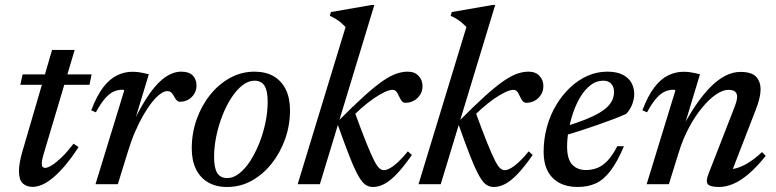

<svg xmlns="http://www.w3.org/2000/svg" viewBox="-20 -734 3092 765"><path d="M61 -396 70 -437.5H345L336.5 -396ZM156.5 -129Q152.5 -116 150.2 -107Q148 -98 147.2 -92Q146.5 -86 146.5 -81.5Q146.5 -73 150 -69Q153.5 -65 159.5 -65Q170 -65 187.5 -76Q205 -87 227 -108.5Q249 -130 273 -161.5L293 -148Q267.5 -108.5 243 -79Q218.5 -49.5 195.5 -29.5Q172.5 -9.5 151 0.5Q129.5 10.5 110 10.5Q85.5 10.5 70.5 -3.5Q55.5 -17.5 55.5 -52.5Q55.5 -67 59 -87.8Q62.5 -108.5 71 -136.5L187.5 -535H277.5Z M475 -373.5Q474 -375 472.2 -375.8Q470.5 -376.5 467.5 -376.5Q450 -376.5 433.2 -369.2Q416.5 -362 399.2 -342.5Q382 -323 362 -286.5L343.5 -294.5Q366 -353.5 391.8 -386.8Q417.5 -420 446.8 -434Q476 -448 507 -448Q519 -448 529.8 -446.8Q540.5 -445.5 551 -443.2Q561.5 -441 573 -438L514.5 -245L511.5 -248Q546.5 -320 578.5 -364.2Q610.5 -408.5 641.2 -428.5Q672 -448.5 702.5 -448.5Q733.5 -448.5 748.2 -433Q763 -417.5 763 -393Q763 -374.5 753.8 -359.8Q744.5 -345 729.8 -336.8Q715 -328.5 697 -328.5Q690.5 -328.5 685.2 -333.2Q680 -338 674 -349Q668 -360.5 661.8 -365.8Q655.5 -371 647 -371Q634.5 -371 618.8 -359.8Q603 -348.5 586 -327.2Q569 -306 551.8 -276.2Q534.5 -246.5 518.5 -209.5Q502.5 -172.5 489.5 -129.5L449.5 0H360.5Z M994 -448.5Q1039 -448.5 1070.5 -430Q1102 -411.5 1118.8 -377.2Q1135.5 -343 1135.5 -295Q1135.5 -234.5 1116 -179.8Q1096.5 -125 1062.2 -82Q1028 -39 982.8 -14Q937.5 11 885 11Q840.5 11 809 -7.5Q777.5 -26 760.8 -60.2Q744 -94.5 744 -142.5Q744 -202.5 763.2 -257.5Q782.5 -312.5 816.8 -355.5Q851 -398.5 896.5 -423.5Q942 -448.5 994 -448.5ZM885.5 -24.5Q909.5 -24.5 933 -42.8Q956.5 -61 976.8 -92.2Q997 -123.5 1012.8 -162.8Q1028.5 -202 1037.5 -245Q1046.5 -288 1046.5 -329Q1046.5 -372.5 1033.8 -392.5Q1021 -412.5 994 -412.5Q970 -412.5 946.5 -394.5Q923 -376.5 902.5 -345.2Q882 -314 866.5 -274.5Q851 -235 842 -192.2Q833 -149.5 833 -108.5Q833 -65 845.5 -44.8Q858 -24.5 885.5 -24.5Z M1471.5 -714 1254.5 0H1166L1357 -626.5Q1348 -635.5 1339 -643.2Q1330 -651 1319.2 -657.8Q1308.5 -664.5 1294 -671L1298.5 -686L1459.5 -714ZM1324 -242 1328.5 -252.5Q1388.5 -313 1431 -351.2Q1473.5 -389.5 1504.2 -410.8Q1535 -432 1558.8 -440.2Q1582.5 -448.5 1604.5 -448.5Q1632.5 -448.5 1648 -431.5Q1663.5 -414.5 1663.5 -391.5Q1663.5 -371.5 1654 -356.5Q1644.5 -341.5 1629.2 -333Q1614 -324.5 1595.5 -324.5Q1587 -324.5 1581.5 -330.8Q1576 -337 1569.5 -351Q1563.5 -365 1557.8 -370.5Q1552 -376 1544 -376Q1531.5 -376 1511.8 -366.8Q1492 -357.5 1467.8 -340.8Q1443.5 -324 1418 -301.5Q1392.5 -279 1369 -253L1392 -290.5Q1421 -211 1440 -164Q1459 -117 1471 -93.8Q1483 -70.5 1492 -63.2Q1501 -56 1509.5 -56Q1520 -56 1534.5 -64.2Q1549 -72.5 1567 -89.2Q1585 -106 1605 -131L1621 -116.5Q1588.5 -70 1562 -42Q1535.5 -14 1512.2 -1.5Q1489 11 1466 11Q1450.5 11 1437.2 2.8Q1424 -5.5 1409 -31.2Q1394 -57 1374 -107.2Q1354 -157.5 1324 -242Z M1953 -714 1736 0H1647.5L1838.5 -626.5Q1829.5 -635.5 1820.5 -643.2Q1811.5 -651 1800.8 -657.8Q1790 -664.5 1775.5 -671L1780 -686L1941 -714ZM1805.5 -242 1810 -252.5Q1870 -313 1912.5 -351.2Q1955 -389.5 1985.8 -410.8Q2016.5 -432 2040.2 -440.2Q2064 -448.5 2086 -448.5Q2114 -448.5 2129.5 -431.5Q2145 -414.5 2145 -391.5Q2145 -371.5 2135.5 -356.5Q2126 -341.5 2110.8 -333Q2095.5 -324.5 2077 -324.5Q2068.5 -324.5 2063 -330.8Q2057.5 -337 2051 -351Q2045 -365 2039.2 -370.5Q2033.5 -376 2025.5 -376Q2013 -376 1993.2 -366.8Q1973.5 -357.5 1949.2 -340.8Q1925 -324 1899.5 -301.5Q1874 -279 1850.5 -253L1873.5 -290.5Q1902.5 -211 1921.5 -164Q1940.5 -117 1952.5 -93.8Q1964.5 -70.5 1973.5 -63.2Q1982.5 -56 1991 -56Q2001.5 -56 2016 -64.2Q2030.5 -72.5 2048.5 -89.2Q2066.5 -106 2086.5 -131L2102.5 -116.5Q2070 -70 2043.5 -42Q2017 -14 1993.8 -1.5Q1970.5 11 1947.5 11Q1932 11 1918.8 2.8Q1905.5 -5.5 1890.5 -31.2Q1875.5 -57 1855.5 -107.2Q1835.5 -157.5 1805.5 -242Z M2383.5 -412.5Q2356.5 -412.5 2334 -395.5Q2311.5 -378.5 2294 -350.2Q2276.5 -322 2264.5 -287.5Q2252.5 -253 2246 -217.2Q2239.5 -181.5 2239.5 -150.5Q2239.5 -99.5 2260 -78Q2280.5 -56.5 2314.5 -56.5Q2338.5 -56.5 2359.8 -64.8Q2381 -73 2400.8 -93.8Q2420.5 -114.5 2439.5 -151.5H2466Q2439.5 -88.5 2412.2 -53Q2385 -17.5 2353.5 -3.2Q2322 11 2281.5 11Q2239.5 11 2209 -5.2Q2178.5 -21.5 2162.2 -52.5Q2146 -83.5 2146 -128Q2146 -180.5 2159.2 -228.5Q2172.5 -276.5 2196.5 -316.2Q2220.5 -356 2252.2 -385.8Q2284 -415.5 2321.2 -432Q2358.5 -448.5 2399 -448.5Q2437.5 -448.5 2461.2 -436.2Q2485 -424 2496 -403.8Q2507 -383.5 2507 -360Q2507 -337.5 2498 -315.8Q2489 -294 2474.5 -280Q2447 -268 2416.5 -256.5Q2386 -245 2354.2 -234Q2322.5 -223 2289.8 -212.5Q2257 -202 2225 -193L2226.5 -228.5Q2275 -243 2309.8 -256.8Q2344.5 -270.5 2367.2 -284Q2390 -297.5 2402.8 -311Q2415.5 -324.5 2421 -338.5Q2426.5 -352.5 2426.5 -367Q2426.5 -381 2421.5 -391Q2416.5 -401 2407.2 -406.8Q2398 -412.5 2383.5 -412.5Z M2558 -286.5 2539.5 -294.5Q2562 -353.5 2587.8 -386.8Q2613.5 -420 2642.8 -434Q2672 -448 2703 -448Q2715 -448 2725.8 -446.8Q2736.5 -445.5 2747 -443.2Q2757.5 -441 2769 -438L2705.5 -228L2701.5 -230Q2728 -280 2755.8 -320Q2783.5 -360 2812 -388.5Q2840.5 -417 2870.2 -432.2Q2900 -447.5 2930 -447.5Q2975 -447.5 2992.8 -428Q3010.5 -408.5 3010.5 -378Q3010.5 -361.5 3005.5 -340.8Q3000.5 -320 2990 -293.5L2890.5 -36.5L2884.5 -59.5Q2902.5 -59.5 2923.5 -66.8Q2944.5 -74 2968 -89.5Q2991.5 -105 3016 -128L3031 -113Q2994 -67 2961.5 -39.8Q2929 -12.5 2900.2 -0.8Q2871.5 11 2845.5 11Q2809.5 11 2800.2 -0.2Q2791 -11.5 2803 -41.5L2905 -303Q2911 -318.5 2914 -329.5Q2917 -340.5 2917 -348.5Q2917 -361 2909.2 -368.5Q2901.5 -376 2882 -376Q2859.5 -376 2832 -357Q2804.5 -338 2776.8 -304.2Q2749 -270.5 2725 -225.5Q2701 -180.5 2685 -128.5L2645 0H2556.5L2671 -373.5Q2670 -375 2668.2 -375.8Q2666.5 -376.5 2663.5 -376.5Q2646 -376.5 2629.2 -369.2Q2612.5 -362 2595.2 -342.5Q2578 -323 2558 -286.5Z"/></svg>

Font: Newsreader 24pt Medium
Style: Italic
Weight: 500
Italic angle: -17°
Designer: Hugues Gentile
Foundry: Production Type
Version: Version 1.003